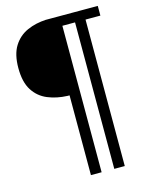

<svg xmlns="http://www.w3.org/2000/svg" viewBox="-118 -769 722 937"><g transform="rotate(-15 242.5 -300.5)"><path d="M223 94V-309H213Q159 -311 114 -329.5Q69 -348 42.5 -389.5Q16 -431 16 -502Q16 -571 42 -612.5Q68 -654 112 -673.5Q156 -693 209 -695H223H277V94ZM341 94V-695H394V94ZM207 -646 203 -695H469V-646Z"/></g></svg>

Font: Darker Grotesque Light Light
Style: Regular
Weight: 300
Version: Version 1.000;gftools[0.9.28]